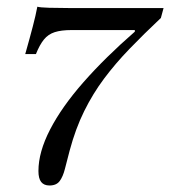

<svg xmlns="http://www.w3.org/2000/svg" viewBox="-20 -439 512 578"><path d="M128.9 119.4Q112.4 119.4 104 108.9Q95.7 98.4 95.7 75.9Q95.7 18.7 130.9 -49.3Q166 -117.3 231.5 -191.8Q297 -266.2 385.9 -343.7V-348.5H195Q164.4 -348.5 144.7 -342.2Q125 -335.8 112.2 -320Q99.3 -304.1 88.2 -276.3H56Q70.2 -326.4 78.8 -359.6Q87.5 -392.7 92.4 -418.8Q100.5 -416.4 127.9 -415.6Q155.3 -414.8 186.1 -414.8H472.4L464.3 -384.9Q412.5 -336.1 369.9 -291.9Q327.3 -247.8 293.3 -202.3Q259.3 -156.8 233.4 -104.3Q207.4 -51.8 189.7 14.3Q181.5 45.5 175.5 69.1Q169.6 92.7 159.7 106Q149.9 119.4 128.9 119.4Z"/></svg>

Font: Playfair 5pt SemiExpanded Light 12pt
Style: Italic
Weight: 300
Italic angle: -15.6°
Version: Version 2.000;gftools[0.9.28]